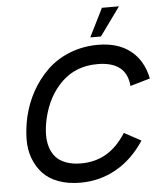

<svg xmlns="http://www.w3.org/2000/svg" viewBox="-60 -943 848 1003"><g transform="rotate(-5 364.5 -441.0)"><path d="M438 -742.2 512.2 -891.1H601.6L494.1 -742.2ZM321.8 9.3Q256.3 9.3 206.1 -9.5Q155.8 -28.3 125 -61.5Q94.2 -94.7 76.9 -140.4Q59.6 -186 60.3 -240.2Q61 -294.4 73.7 -354.5Q90.3 -426.8 124.5 -488.5Q158.7 -550.3 208.3 -598.1Q257.8 -646 326.7 -673.1Q395.5 -700.2 475.1 -700.2Q579.1 -700.2 644.5 -648.7Q710 -597.2 729.5 -501.5L625 -471.2Q615.7 -600.1 462.4 -600.1Q350.1 -600.1 275.6 -528.3Q201.2 -456.5 174.3 -340.3Q164.6 -297.4 163.6 -260.3Q162.6 -223.1 172.1 -191.7Q181.6 -160.2 201.4 -137.9Q221.2 -115.7 254.9 -103.3Q288.6 -90.8 333.5 -90.8Q407.7 -90.8 465.8 -124.8Q523.9 -158.7 569.3 -230L657.7 -182.1Q595.7 -87.9 509.5 -39.3Q423.3 9.3 321.8 9.3Z"/></g></svg>

Font: HK Grotesk SmBold Legacy Italic
Style: Regular
Weight: 600
Italic angle: -13°
Designer: Alfredo Marco Pradil
Foundry: Hanken Design Co.
Version: Version 2.022;PS 002.022;hotconv 1.0.88;makeotf.lib2.5.64775